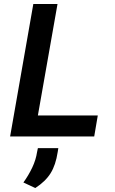

<svg xmlns="http://www.w3.org/2000/svg" viewBox="-20 -688 578 968"><path d="M31 0 148 -668H270L171 -106H473L455 0ZM158 260 98 232Q124 196 142.5 157Q161 118 167 78L171 59H274L271 78Q261 144 235 185.5Q209 227 158 260Z"/></svg>

Font: Gantari SemiBold
Style: Italic
Weight: 600
Italic angle: -10°
Designer: Anugrah Pasau
Foundry: Lafontype
Version: Version 1.000